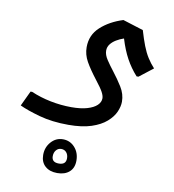

<svg xmlns="http://www.w3.org/2000/svg" viewBox="-99 -533 1008 1115"><g transform="rotate(10 405.0 24.0)"><path d="M328 208Q232 208 156.5 187Q81 166 37 145L79 56H89Q142 79 204 91.5Q266 104 328 104Q383 104 420.5 93Q458 82 477.5 63.5Q497 45 497 22Q497 7 485.5 -14.5Q474 -36 441 -78Q400 -131 377.5 -171Q355 -211 355 -255Q355 -327 407 -374.5Q459 -422 538 -447L659 -409Q674 -358 688.5 -320.5Q703 -283 721 -254.5Q739 -226 762 -201L681 -138H670Q633 -179 606.5 -227.5Q580 -276 560 -342Q536 -334 515.5 -321.5Q495 -309 482.5 -292.5Q470 -276 470 -255Q470 -230 488.5 -202Q507 -174 532 -142Q561 -105 586.5 -64Q612 -23 612 22Q612 50 598 82Q584 114 551 143Q518 172 463.5 190Q409 208 328 208ZM313 495Q268 495 241.5 471Q215 447 215 405Q215 360 243.5 328Q272 296 313 296Q355 296 383 327Q411 358 411 405Q411 448 384.5 471.5Q358 495 313 495ZM313 439Q355 439 355 401Q355 380 343.5 366.5Q332 353 313 353Q295 353 283 367Q271 381 271 403Q271 439 313 439Z"/></g></svg>

Font: Fustat
Style: Bold
Weight: 700
Designer: Mohamed Gaber, Khaled Hosny, Laura Garcia Mut
Foundry: Kief Type Foundry, Alif Type Foundry, Hard Type Foundry
Version: Version 1.007